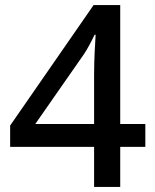

<svg xmlns="http://www.w3.org/2000/svg" viewBox="-20 -737 612 757"><path d="M553 -158V-248H454V-717H349L20 -242V-158H351V0H454V-158ZM351 -443V-248H119L310 -522C325 -544 341 -575 353 -600H357C355 -564 351 -506 351 -443Z"/></svg>

Font: Noto Sans Medefaidrin Medium
Style: Regular
Weight: 500
Designer: Dalton Maag Ltd
Foundry: Dalton Maag Ltd
Version: Version 1.002